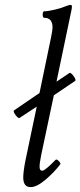

<svg xmlns="http://www.w3.org/2000/svg" viewBox="-20 -745 326 778"><path d="M104 13.2Q74.2 13.2 74.2 -25.9Q74.2 -49.3 83 -94.2L128.9 -313L59.1 -267.1Q55.7 -265.1 48.8 -272Q42 -278.8 37.8 -287.1Q33.7 -295.4 37.1 -297.9L140.1 -368.2L187 -594.2Q192.9 -623 192.9 -633.8Q192.9 -672.9 159.2 -672.9Q152.8 -672.9 153.1 -686Q153.3 -699.2 159.2 -699.2Q174.3 -699.2 202.9 -706.1Q231.4 -712.9 250 -721.2Q260.3 -725.1 266.1 -725.1Q270.5 -725.1 271.2 -721.2Q272 -717.3 270 -706.1L209 -414.1L261.2 -449.2Q264.6 -451.7 271.7 -444.6Q278.8 -437.5 283.4 -428.5Q288.1 -419.4 284.2 -417L198.2 -358.9L147 -117.2Q139.6 -81.1 140.4 -67.1Q141.1 -53.2 150.9 -53.2Q162.6 -53.2 205.1 -97.2Q209.5 -101.6 218.3 -92.3Q227.1 -83 224.1 -79.1Q199.7 -46.9 164.3 -16.8Q128.9 13.2 104 13.2Z"/></svg>

Font: Junicode SmCond
Style: Italic
Weight: 400
Width: 4
Italic angle: -11°
Designer: Peter S. Baker
Version: Version 2.206